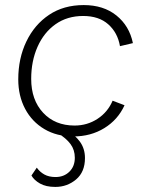

<svg xmlns="http://www.w3.org/2000/svg" viewBox="-20 -529 568 757"><path d="M269 9Q204 9 155 -20Q106 -49 79 -100Q52 -151 52 -216Q52 -299 84 -365.5Q116 -432 173.5 -470.5Q231 -509 310 -509Q388 -509 439 -468Q490 -427 504 -359L453 -347Q444 -400 407 -433Q370 -466 308 -466Q245 -466 199 -433.5Q153 -401 128 -344.5Q103 -288 103 -218Q103 -135 150 -84.5Q197 -34 274 -34Q324 -34 364.5 -60.5Q405 -87 424 -132L471 -114Q445 -57 391.5 -24Q338 9 269 9ZM208 -4 240 -17Q275 2 295 29.5Q315 57 315 94Q315 149 280 178.5Q245 208 198 208Q161 208 137.5 194.5Q114 181 104 163L125 132Q137 149 155 159Q173 169 199 169Q232 169 253.5 148Q275 127 275 93Q275 62 258 39Q241 16 208 -4Z"/></svg>

Font: Work Sans Light
Style: Italic
Weight: 300
Italic angle: -13°
Designer: Wei Huang
Foundry: Wei Huang
Version: Version 2.010; ttfautohint (v1.8.3)